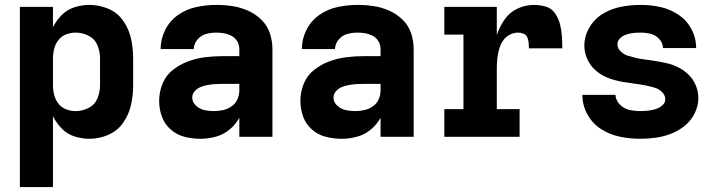

<svg xmlns="http://www.w3.org/2000/svg" viewBox="-20 -558 2920 783"><path d="M61 205H196V-84Q210 -56 232 -33.5Q254 -11 284 -1.5Q314 8 345 8Q385 8 422.5 -8.5Q460 -25 483 -58.5Q506 -92 514.5 -131Q523 -170 523 -210V-320Q523 -360 514.5 -399.5Q506 -439 483 -472.5Q460 -506 422.5 -522Q385 -538 345 -538Q314 -538 284 -528.5Q254 -519 232 -497Q210 -475 196 -447V-530H61ZM289 -105Q269 -105 250 -112Q231 -119 218.5 -135Q206 -151 201 -170.5Q196 -190 196 -210V-320Q196 -340 201 -359.5Q206 -379 218.5 -395Q231 -411 250 -418Q269 -425 289 -425Q316 -425 341.5 -412Q367 -399 377.5 -373Q388 -347 388 -320V-210Q388 -183 377.5 -157Q367 -131 341.5 -118Q316 -105 289 -105Z M797 8Q829 8 860 -0.5Q891 -9 916 -29.5Q941 -50 956 -78V0H1091V-357Q1091 -391 1080.5 -422.5Q1070 -454 1046 -477.5Q1022 -501 991.5 -514.5Q961 -528 928.5 -533Q896 -538 862 -538Q822 -538 781.5 -529.5Q741 -521 707 -497.5Q673 -474 654 -436.5Q635 -399 635 -358H770Q771 -380 785.5 -397Q800 -414 820.5 -419.5Q841 -425 862 -425Q879 -425 895 -422Q911 -419 925.5 -411Q940 -403 948 -388.5Q956 -374 956 -357V-329H887Q851 -329 815.5 -324.5Q780 -320 746.5 -307.5Q713 -295 684.5 -272.5Q656 -250 642.5 -216Q629 -182 629 -147Q629 -114 640 -83Q651 -52 676 -30Q701 -8 733 0Q765 8 797 8ZM852 -105Q833 -105 814 -109Q795 -113 779.5 -127Q764 -141 764 -160Q764 -175 774.5 -186.5Q785 -198 799 -203.5Q813 -209 827.5 -211.5Q842 -214 857 -215Q872 -216 887 -216H956V-189Q956 -170 948 -152.5Q940 -135 924 -124Q908 -113 889.5 -109Q871 -105 852 -105Z M1373 8Q1405 8 1436 -0.5Q1467 -9 1492 -29.5Q1517 -50 1532 -78V0H1667V-357Q1667 -391 1656.5 -422.5Q1646 -454 1622 -477.5Q1598 -501 1567.5 -514.5Q1537 -528 1504.5 -533Q1472 -538 1438 -538Q1398 -538 1357.5 -529.5Q1317 -521 1283 -497.5Q1249 -474 1230 -436.5Q1211 -399 1211 -358H1346Q1347 -380 1361.5 -397Q1376 -414 1396.5 -419.5Q1417 -425 1438 -425Q1455 -425 1471 -422Q1487 -419 1501.5 -411Q1516 -403 1524 -388.5Q1532 -374 1532 -357V-329H1463Q1427 -329 1391.5 -324.5Q1356 -320 1322.5 -307.5Q1289 -295 1260.5 -272.5Q1232 -250 1218.5 -216Q1205 -182 1205 -147Q1205 -114 1216 -83Q1227 -52 1252 -30Q1277 -8 1309 0Q1341 8 1373 8ZM1428 -105Q1409 -105 1390 -109Q1371 -113 1355.5 -127Q1340 -141 1340 -160Q1340 -175 1350.5 -186.5Q1361 -198 1375 -203.5Q1389 -209 1403.5 -211.5Q1418 -214 1433 -215Q1448 -216 1463 -216H1532V-189Q1532 -170 1524 -152.5Q1516 -135 1500 -124Q1484 -113 1465.5 -109Q1447 -105 1428 -105Z M1792 0H2099V-113H2006V-281Q2006 -300 2008 -318.5Q2010 -337 2015 -355.5Q2020 -374 2030 -390Q2040 -406 2057 -415.5Q2074 -425 2093 -425Q2104 -425 2115 -420.5Q2126 -416 2130.5 -405.5Q2135 -395 2136 -383.5Q2137 -372 2137 -361H2273Q2273 -385 2271.5 -410Q2270 -435 2264 -458.5Q2258 -482 2244 -503Q2230 -524 2206 -531Q2182 -538 2157 -538Q2122 -538 2089.5 -522.5Q2057 -507 2037 -477.5Q2017 -448 2006 -415V-530H1792V-417H1870V-113H1792Z M2590 8Q2623 8 2655 3.5Q2687 -1 2717.5 -13Q2748 -25 2773.5 -46Q2799 -67 2813.5 -97Q2828 -127 2828 -159Q2828 -176 2823.5 -192.5Q2819 -209 2811 -223.5Q2803 -238 2791 -250.5Q2779 -263 2765.5 -272Q2752 -281 2736.5 -288Q2721 -295 2704.5 -299Q2688 -303 2671.5 -306Q2655 -309 2638.5 -311.5Q2622 -314 2605.5 -316Q2589 -318 2572.5 -322Q2556 -326 2540 -331Q2524 -336 2511 -348.5Q2498 -361 2498 -377Q2498 -392 2509.5 -402.5Q2521 -413 2535 -417.5Q2549 -422 2563.5 -423.5Q2578 -425 2593 -425Q2613 -425 2633.5 -420Q2654 -415 2668.5 -399Q2683 -383 2684 -362H2819Q2819 -403 2799.5 -439.5Q2780 -476 2746 -498.5Q2712 -521 2672.5 -529.5Q2633 -538 2593 -538Q2553 -538 2513.5 -530.5Q2474 -523 2439.5 -502.5Q2405 -482 2384 -446.5Q2363 -411 2363 -371Q2363 -354 2367.5 -338Q2372 -322 2380 -307Q2388 -292 2399.5 -280Q2411 -268 2425 -258.5Q2439 -249 2454.5 -242.5Q2470 -236 2486.5 -231.5Q2503 -227 2519.5 -224Q2536 -221 2552.5 -219Q2569 -217 2585.5 -214.5Q2602 -212 2618.5 -208.5Q2635 -205 2651 -200Q2667 -195 2680 -182.5Q2693 -170 2693 -153Q2693 -138 2680 -127.5Q2667 -117 2652 -112.5Q2637 -108 2621.5 -106.5Q2606 -105 2590 -105Q2568 -105 2546 -110Q2524 -115 2507.5 -132Q2491 -149 2490 -171H2355Q2355 -129 2375.5 -91.5Q2396 -54 2431.5 -31.5Q2467 -9 2508 -0.5Q2549 8 2590 8Z"/></svg>

Font: Iosevka Sparkle Extrabold
Style: Regular
Weight: 800
Designer: Belleve Invis
Foundry: Belleve Invis
Version: Version 4.5.0; ttfautohint (v1.8.3)